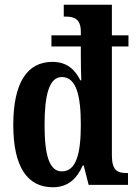

<svg xmlns="http://www.w3.org/2000/svg" viewBox="-20 -780 574 810"><path d="M203 10C266 10 304 -25 329 -82H333L354 0H520V-50H513C473 -50 452 -64 452 -125V-584H522V-631H452V-760H249V-710H256C291 -710 321 -702 321 -646V-631H197V-584H321V-544C321 -510 322 -455 323 -441H319C296 -487 262 -519 201 -519C96 -519 36 -433 36 -253C36 -75 96 10 203 10ZM241 -57C188 -57 168 -125 168 -253C168 -381 188 -455 241 -455C302 -455 321 -376 321 -254C321 -133 302 -57 241 -57Z"/></svg>

Font: Noto Serif Sinhala ExtraCondensed
Style: Bold
Weight: 700
Width: 2
Designer: Jelle Bosma - Monotype Design Team
Foundry: Monotype Imaging Inc.
Version: Version 2.007